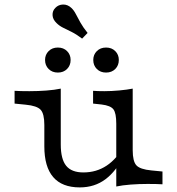

<svg xmlns="http://www.w3.org/2000/svg" viewBox="-20 -814 782 848"><path d="M342.7 -643.5Q316.9 -662.9 295.6 -673.4Q274.2 -683.9 258.1 -691.9Q241.9 -700 229.8 -712.1Q212.9 -728.2 212.1 -747.2Q211.3 -766.1 224.2 -779Q237.9 -793.5 258.5 -794Q279 -794.4 295.2 -779Q306.5 -768.5 314.9 -752Q323.4 -735.5 335.1 -714.5Q346.8 -693.5 366.9 -668.5ZM248.4 -412.9V-206.5H175.8V-262.1Q175.8 -311.3 159.7 -329Q143.5 -346.8 93.5 -351.6L44.4 -356.5V-412.9Q55.6 -412.1 72.6 -411.7Q89.5 -411.3 109.7 -411.3Q148.4 -411.3 185.1 -414.1Q221.8 -416.9 248.4 -422.6ZM248.4 -206.5V-175.8Q248.4 -111.3 272.2 -81.9Q296 -52.4 348.4 -52.4Q405.6 -52.4 450.8 -82.3Q496 -112.1 528.2 -171L527.4 -126.6Q493.5 -58.1 445.6 -22.2Q397.6 13.7 332.3 13.7Q254 13.7 214.9 -31.9Q175.8 -77.4 175.8 -167.7V-206.5ZM493.5 0V-206.5H566.1V-150.8Q566.1 -101.6 582.3 -83.9Q598.4 -66.1 648.4 -61.3L697.6 -56.5V0Q686.3 -0.8 669.8 -1.2Q653.2 -1.6 632.3 -1.6Q593.5 -1.6 556.9 1.2Q520.2 4 493.5 9.7ZM566.1 -412.9V-206.5H493.5V-267.7Q493.5 -314.5 481 -331Q468.5 -347.6 429 -352.4L391.1 -356.5V-412.9Q401.6 -412.1 413.7 -411.7Q425.8 -411.3 441.1 -411.3Q471.8 -411.3 506.5 -414.5Q541.1 -417.7 566.1 -422.6ZM448.4 -493.5Q423.4 -493.5 407.7 -509.3Q391.9 -525 391.9 -549.2Q391.9 -572.6 407.7 -588.3Q423.4 -604 448.4 -604Q473.4 -604 489.1 -588.3Q504.8 -572.6 504.8 -549.2Q504.8 -525 489.1 -509.3Q473.4 -493.5 448.4 -493.5ZM235.5 -493.5Q210.5 -493.5 194.8 -509.3Q179 -525 179 -549.2Q179 -572.6 194.8 -588.3Q210.5 -604 235.5 -604Q260.5 -604 276.2 -588.3Q291.9 -572.6 291.9 -549.2Q291.9 -525 276.2 -509.3Q260.5 -493.5 235.5 -493.5Z"/></svg>

Font: Playfair 5pt SemiExpanded Light
Style: Regular
Weight: 300
Width: 6
Designer: Claus Eggers Sørensen
Foundry: Claus Eggers Sørensen
Version: Version 2.203